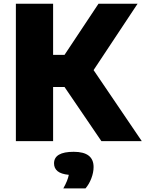

<svg xmlns="http://www.w3.org/2000/svg" viewBox="-20 -760 784 1034"><path d="M526 0 327.5 -291.5H266V0H65.5V-740H266V-464.5H327.5L510.5 -740H721L484 -382.5L743.5 0ZM484 139.5Q484 168.5 472 200.2Q460 232 440.5 254.5H321Q345 212 350.5 181.5Q309 177.5 290 161.8Q271 146 271 120Q271 57.5 377 57.5Q484 57.5 484 139.5Z"/></svg>

Font: Encode Sans Semi Expanded ExBd
Style: Regular
Weight: 800
Width: 6
Designer: Multiple Designers
Foundry: Impallari Type
Version: Version 2.000